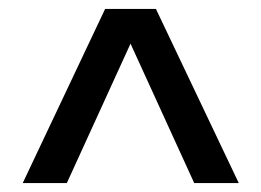

<svg xmlns="http://www.w3.org/2000/svg" viewBox="-20 -545 587 431"><path d="M516 -134H416L273 -447L130 -134H31L216 -525H330Z"/></svg>

Font: Gontserrat Medium
Style: Regular
Weight: 500
Designer: Julieta Ulanovsky
Foundry: Julieta Ulanovsky
Version: Version 6.001